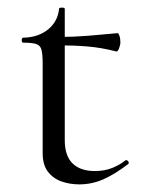

<svg xmlns="http://www.w3.org/2000/svg" viewBox="-20 -472 378 504"><path d="M188 12Q164 12 142 4.5Q120 -3 106 -21Q92 -39 92 -70V-305Q92 -329 89 -341Q86 -353 75 -356.5Q64 -360 41 -360Q37 -360 37 -366.5Q37 -373 41 -373Q81 -374 106.5 -395Q132 -416 135 -449Q135 -452 142.5 -452Q150 -452 150 -449V-104Q150 -63 170.5 -43Q191 -23 229 -23Q255 -23 275.5 -31.5Q296 -40 309 -51Q313 -53 316.5 -48.5Q320 -44 316 -41Q279 -13 249.5 -0.5Q220 12 188 12ZM285 -337Q246 -347 210 -350Q174 -353 133 -353V-375Q173 -375 210 -378Q247 -381 289 -385Q291 -385 293.5 -378Q296 -371 296 -361Q296 -354 292.5 -345Q289 -336 285 -337Z"/></svg>

Font: Cormorant Garamond Light
Style: Regular
Weight: 400
Version: Version 4.001